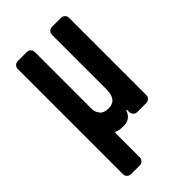

<svg xmlns="http://www.w3.org/2000/svg" viewBox="-199 -539 758 758"><g transform="rotate(-45 180.0 -160.0)"><path d="M175 1C203 1 217 -15 225 -36C225 -38 228 -36 228 -35V-22C228 -10 238 0 250 0H301C313 0 323 -10 323 -22V-454C323 -466 313 -476 301 -476H250C238 -476 228 -466 228 -454V-154C228 -125 223 -90 181 -90C163 -90 150 -95 143 -105C129 -124 132 -138 132 -154V-454C132 -466 122 -476 110 -476H59C47 -476 37 -466 37 -454V134C37 146 47 156 59 156H109C121 156 131 146 131 134V-3C131 -5 135 -7 137 -5C146 0 157 1 175 1Z"/></g></svg>

Font: DIN Rundschrift
Style: Eng
Weight: 400
Width: 3
Version: Version 1.027